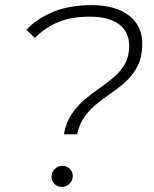

<svg xmlns="http://www.w3.org/2000/svg" viewBox="-20 -725 602 749"><path d="M229 -201Q238 -248 260 -280.5Q282 -313 310.5 -337Q339 -361 369.5 -382Q400 -403 426 -425.5Q452 -448 468 -477Q484 -506 484 -547Q484 -601 444 -630.5Q404 -660 331 -660Q260 -660 208 -639Q156 -618 116 -577L83 -609Q127 -655 190.5 -680Q254 -705 337 -705Q430 -705 482.5 -665Q535 -625 535 -554Q535 -506 519 -472Q503 -438 477 -413Q451 -388 421 -367Q391 -346 362 -323.5Q333 -301 311.5 -272Q290 -243 281 -201ZM221 4Q204 4 192.5 -7.5Q181 -19 181 -35Q181 -53 193.5 -65.5Q206 -78 223 -78Q240 -78 252 -66.5Q264 -55 264 -39Q264 -21 251.5 -8.5Q239 4 221 4Z"/></svg>

Font: Montserrat Light
Style: Italic
Weight: 300
Italic angle: -11.3°
Designer: Julieta Ulanovsky
Foundry: Julieta Ulanovsky
Version: Version 9.000; ttfautohint (v1.8.4.7-5d5b)